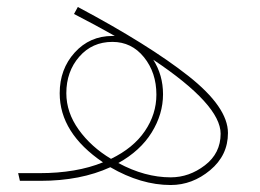

<svg xmlns="http://www.w3.org/2000/svg" viewBox="-20 -518 746 550"><path d="M203 -498Q406 -390 519.5 -300.5Q633 -211 633 -137Q633 -73 582 -30.5Q531 12 469 12Q384 12 296 -39Q211 0 96 0H37L32 -22H93Q199 -22 275 -53Q151 -137 151 -251Q151 -320 194 -367.5Q237 -415 302 -415H309Q254 -446 192 -478ZM170 -251Q170 -196 205.5 -146.5Q241 -97 298 -63Q362 -94 395 -142.5Q428 -191 428 -247Q428 -310 392.5 -354Q357 -398 302 -398Q244 -398 207 -355.5Q170 -313 170 -251ZM469 -10Q522 -10 567 -44.5Q612 -79 612 -135Q612 -218 419 -347Q447 -303 447 -248Q447 -191 414.5 -138.5Q382 -86 319 -51Q395 -10 469 -10Z"/></svg>

Font: FiraGO Thin
Style: Regular
Weight: 100
Designer: bBox Type
Foundry: bBox Type GmbH
Version: Version 1.001;PS 001.001;hotconv 1.0.88;makeotf.lib2.5.64775